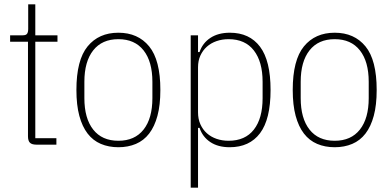

<svg xmlns="http://www.w3.org/2000/svg" viewBox="-20 -672 1821 892"><path d="M149 0Q128 0 119 -9Q110 -18 110 -39V-478H27V-508H86Q101 -508 106 -515.5Q111 -523 111 -538V-652H144V-508H247V-478H144V-30H242V0Z M530 12Q485 12 448.5 -3.5Q412 -19 387 -51.5Q362 -84 348.5 -134Q335 -184 335 -254Q335 -393 387 -456.5Q439 -520 530 -520Q621 -520 673 -456.5Q725 -393 725 -254Q725 -184 711.5 -134Q698 -84 673 -51.5Q648 -19 611.5 -3.5Q575 12 530 12ZM530 -18Q606 -18 647 -70Q688 -122 688 -216V-292Q688 -386 647 -438Q606 -490 530 -490Q454 -490 413 -438Q372 -386 372 -292V-216Q372 -122 413 -70Q454 -18 530 -18Z M866 -508H900V-430H907Q921 -472 957.5 -496Q994 -520 1048 -520Q1139 -520 1188 -455Q1237 -390 1237 -254Q1237 -118 1188 -53Q1139 12 1047 12Q993 12 957 -12Q921 -36 907 -78H900V200H866ZM1042 -18Q1119 -18 1159.5 -70Q1200 -122 1200 -216V-292Q1200 -385 1159.5 -437.5Q1119 -490 1042 -490Q1012 -490 986 -481Q960 -472 941 -455Q922 -438 911 -414Q900 -390 900 -359V-150Q900 -119 911 -94.5Q922 -70 941 -53Q960 -36 986 -27Q1012 -18 1042 -18Z M1535 12Q1490 12 1453.5 -3.5Q1417 -19 1392 -51.5Q1367 -84 1353.5 -134Q1340 -184 1340 -254Q1340 -393 1392 -456.5Q1444 -520 1535 -520Q1626 -520 1678 -456.5Q1730 -393 1730 -254Q1730 -184 1716.5 -134Q1703 -84 1678 -51.5Q1653 -19 1616.5 -3.5Q1580 12 1535 12ZM1535 -18Q1611 -18 1652 -70Q1693 -122 1693 -216V-292Q1693 -386 1652 -438Q1611 -490 1535 -490Q1459 -490 1418 -438Q1377 -386 1377 -292V-216Q1377 -122 1418 -70Q1459 -18 1535 -18Z"/></svg>

Font: IBM Plex Sans Cond ExtLt
Style: Regular
Weight: 200
Width: 3
Designer: Mike Abbink, Paul van der Laan, Pieter van Rosmalen
Foundry: Bold Monday
Version: Version 1.3